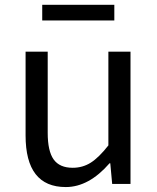

<svg xmlns="http://www.w3.org/2000/svg" viewBox="-20 -755 646 788"><path d="M250 12.7Q85 12.7 85 -199.2V-543H175.8V-210Q175.8 -134.8 200.2 -100.6Q224.6 -66.4 278.3 -66.4Q319.3 -66.4 352.5 -87.4Q385.7 -108.4 424.8 -158.2V-543H515.6V0H440.4L432.6 -85H429.7Q344.7 12.7 250 12.7ZM153.3 -670.9V-735.4H449.2V-670.9Z"/></svg>

Font: irohakakuC Regular
Style: Regular
Weight: 400
Designer: [Source Han Sans]
Ryoko NISHIZUKA Ë•øÂ°öÊ∂ºÂ≠ê (kana & ideographs); Paul D. Hunt (Latin, Greek & Cyrillic); Wenlong ZHAN
Version: Version 1.001.20160904